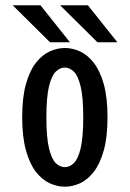

<svg xmlns="http://www.w3.org/2000/svg" viewBox="-20 -693 490 724"><path d="M224.6 11Q196 11 167.3 -2Q138.6 -15.1 115.3 -45.1Q92 -75.1 77.9 -125.8Q63.7 -176.4 63.7 -251Q63.7 -325.6 77.8 -375.9Q91.8 -426.1 115.2 -456Q138.6 -485.9 167.2 -499Q195.8 -512 224.6 -512Q253.4 -512 281.9 -499Q310.3 -485.9 333.7 -456Q357.1 -426.1 371.3 -375.9Q385.4 -325.6 385.4 -251Q385.4 -176.4 371.3 -125.8Q357.1 -75.1 333.7 -45.1Q310.3 -15.1 281.9 -2Q253.4 11 224.6 11ZM224.6 -62.7Q242.4 -62.7 258.2 -77.6Q274.1 -92.6 284 -133.2Q293.9 -173.8 293.9 -251Q293.9 -326.9 284 -367.4Q274.1 -407.9 258.2 -423.1Q242.4 -438.3 224.6 -438.3Q206.3 -438.3 190.5 -423.1Q174.6 -407.9 164.8 -367.4Q154.9 -326.9 154.9 -251Q154.9 -173.8 164.9 -133.2Q174.9 -92.6 190.7 -77.6Q206.5 -62.7 224.6 -62.7ZM422.7 -533.5H347.6L206.7 -673.1H311.4ZM243.9 -533.5H168.7L27.9 -673.1H132.6Z"/></svg>

Font: League Mono Thin Condensed
Style: Regular
Weight: 100
Width: 1
Designer: Tyler Finck
Foundry: The League of Moveable Type / Tyler Finck
Version: Version 2.300;RELEASE